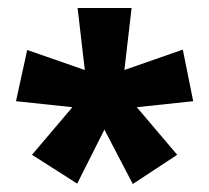

<svg xmlns="http://www.w3.org/2000/svg" viewBox="-20 -782 523 480"><path d="M309 -762H174L192 -607L48 -657L20 -529L161 -514L60 -395L173 -323L241 -458L312 -322L423 -395L322 -514L463 -529L437 -658L291 -607Z"/></svg>

Font: Noto Sans Thai Looped Condensed ExtraBold
Style: Regular
Weight: 800
Width: 3
Designer: Sasikarn Vongin, Ben Mitchell
Foundry: The Fontpad Ltd
Version: Version 1.001